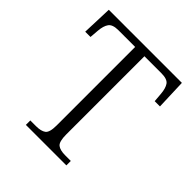

<svg xmlns="http://www.w3.org/2000/svg" viewBox="-194 -846 979 979"><g transform="rotate(45 295.0 -357.0)"><path d="M147 0V-32H189Q224 -32 242 -45Q260 -58 260 -109V-675H139Q98 -675 84 -655.5Q70 -636 67 -599L63 -550H25L31 -714H558L564 -550H526L522 -599Q519 -636 505.5 -655.5Q492 -675 449 -675H327V-111Q327 -59 344.5 -45.5Q362 -32 398 -32H439V0Z"/></g></svg>

Font: Noto Serif Gurmukhi Light
Style: Regular
Weight: 300
Designer: Vaibhav Singh and the Monotype Design Team
Foundry: Monotype Imaging Inc.
Version: Version 2.004; ttfautohint (v1.8.4.7-5d5b)